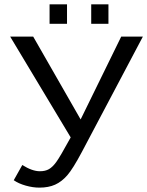

<svg xmlns="http://www.w3.org/2000/svg" viewBox="-20 -857 680 887"><path d="M162.1 9.8Q131.8 9.8 98.9 0.5Q65.9 -8.8 43.5 -24.4L83 -94.7Q128.9 -65.9 164.1 -65.9Q189 -65.9 205.8 -75.4Q222.7 -85 239.7 -108.2Q256.8 -131.3 306.6 -222.2L26.9 -688H133.3L352.5 -305.2L540 -688H640.1L358.4 -155.3Q316.9 -77.1 291 -47.4Q265.1 -17.6 234.6 -3.9Q204.1 9.8 162.1 9.8ZM401.4 -747.1V-836.9H481V-747.1ZM209 -747.1V-836.9H289.6V-747.1Z"/></svg>

Font: Liberation Sans
Style: Regular
Weight: 400
Designer: Steve Matteson
Foundry: Ascender Corporation
Version: Version 2.00.1